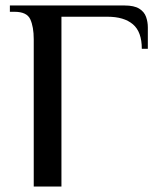

<svg xmlns="http://www.w3.org/2000/svg" viewBox="-20 -680 579 700"><path d="M103 0V-537Q103 -582 90.5 -609.5Q78 -637 33 -637H16V-660H434Q469 -660 487.5 -648.5Q506 -637 512.5 -618.5Q519 -600 519 -580V-502H497Q497 -564 464.5 -591.5Q432 -619 372 -619H204V0Z"/></svg>

Font: El Messiri Medium
Style: Regular
Weight: 500
Designer: Mohamed Gaber
Foundry: Kief Type Foundry
Version: Version 2.020; ttfautohint (v1.8.3)